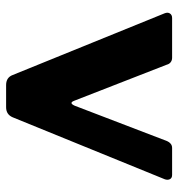

<svg xmlns="http://www.w3.org/2000/svg" viewBox="2 -572 570 613"><g transform="rotate(90 286.5 -265.0)"><path d="M538 -530Q548 -530 551.5 -523Q555 -516 552 -507L354 -21Q345 0 322 0H251Q227 0 219 -21L22 -506Q18 -516 22.5 -523Q27 -530 37 -530H164Q172 -530 178 -525.5Q184 -521 186 -513L301 -218Q308 -199 317 -219L430 -514Q433 -521 438.5 -525.5Q444 -530 452 -530H538Z"/></g></svg>

Font: Libre Franklin Thin
Style: Bold
Weight: 700
Version: Version 3.000